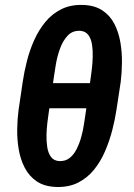

<svg xmlns="http://www.w3.org/2000/svg" viewBox="-20 -741 537 771"><path d="M313 -721.2Q360.4 -719.7 391.4 -699Q422.4 -678.2 439.5 -644.8Q456.5 -611.3 463.4 -571Q470.2 -530.8 469.7 -489.5Q469.2 -448.2 464.8 -412.6L447.8 -300.8Q441.9 -261.2 430.7 -217.8Q419.4 -174.3 401.6 -133.1Q383.8 -91.8 357.2 -59.1Q330.6 -26.4 293.5 -7.6Q256.3 11.2 206.5 9.8Q158.7 8.3 127.9 -12.5Q97.2 -33.2 79.6 -66.9Q62 -100.6 55.2 -141.1Q48.3 -181.6 49.1 -223.1Q49.8 -264.6 54.7 -300.3L71.3 -412.6Q77.1 -452.6 88.1 -495.8Q99.1 -539.1 117.2 -579.6Q135.3 -620.1 161.9 -652.6Q188.5 -685.1 226.1 -703.9Q263.7 -722.7 313 -721.2ZM303.2 -617.2Q272 -619.1 252.4 -598.6Q232.9 -578.1 221.4 -546.9Q210 -515.6 204.6 -484.1Q199.2 -452.6 196.3 -431.6L192.9 -407.2H341.3L344.7 -432.1Q346.7 -444.3 349.1 -466.1Q351.6 -487.8 352.3 -513.2Q353 -538.6 349.6 -561.5Q346.2 -584.5 335.2 -599.9Q324.2 -615.2 303.2 -617.2ZM217.3 -94.2Q241.7 -92.8 259 -106.2Q276.4 -119.6 287.8 -142.6Q299.3 -165.5 306.4 -191.4Q313.5 -217.3 317.1 -241.7Q320.8 -266.1 323.2 -282.2L326.7 -306.2H178.2L174.8 -282.7Q172.9 -270 170.2 -248Q167.5 -226.1 166.7 -200.2Q166 -174.3 169.7 -150.4Q173.3 -126.5 184.6 -111.1Q195.8 -95.7 217.3 -94.2Z"/></svg>

Font: Roboto Condensed SemiBold
Style: Italic
Weight: 600
Italic angle: -12°
Designer: Christian Robertson
Foundry: Google
Version: Version 3.008; 2023